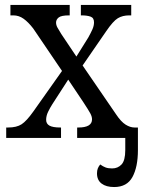

<svg xmlns="http://www.w3.org/2000/svg" viewBox="-20 -556 578 774"><path d="M5 0V-42H13Q47 -42 67 -55Q87 -68 114 -106L230 -270L114 -441Q94 -467 75 -480.5Q56 -494 34 -494H22V-536H261V-494H258Q227 -494 216.5 -485.5Q206 -477 206 -465Q206 -455 211.5 -445Q217 -435 227 -419L288 -328L336 -405Q346 -423 352.5 -437.5Q359 -452 359 -466Q359 -484 345 -489Q331 -494 309 -494H306V-536H509V-494H501Q474 -494 455 -482.5Q436 -471 408 -430L313 -292L448 -95Q468 -65 486.5 -53.5Q505 -42 522 -42H536V49Q536 117 514 157.5Q492 198 440 198Q408 198 389.5 184Q371 170 371 143Q371 131 374.5 122.5Q378 114 384 107Q395 115 405.5 119Q416 123 432 123Q455 123 470 107Q485 91 485 49V0H291V-42H296Q351 -42 351 -75Q351 -86 344 -99Q337 -112 316 -144L255 -235L191 -136Q182 -122 174 -105.5Q166 -89 166 -73Q166 -57 179.5 -49.5Q193 -42 223 -42H226V0Z"/></svg>

Font: Noto Serif SemiCondensed
Style: Regular
Weight: 400
Width: 4
Designer: Monotype Design Team
Foundry: Monotype Imaging Inc.
Version: Version 2.013